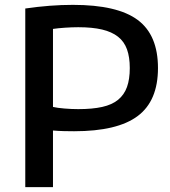

<svg xmlns="http://www.w3.org/2000/svg" viewBox="-20 -770 701 790"><path d="M84 -735Q187 -750 280 -750Q463 -750 546.5 -688Q630 -626 630 -490Q630 -355 546.5 -292.5Q463 -230 285 -230Q265 -230 243.5 -230.5Q222 -231 198 -233V0H84ZM302 -321Q360 -321 400.5 -330Q441 -339 466 -359.5Q491 -380 502.5 -412Q514 -444 514 -490Q514 -535 502.5 -567Q491 -599 465.5 -619Q440 -639 400 -648.5Q360 -658 302 -658Q276 -658 247 -656Q218 -654 198 -651V-330Q215 -326 245 -323.5Q275 -321 302 -321Z"/></svg>

Font: Encode Sans Normal
Style: Medium
Weight: 500
Designer: Pablo Impallari, Andres Torresi
Foundry: Pablo Impallari, Andres Torresi
Version: Version 1.000; ttfautohint (v1.00) -l 8 -r 50 -G 200 -x 14 -